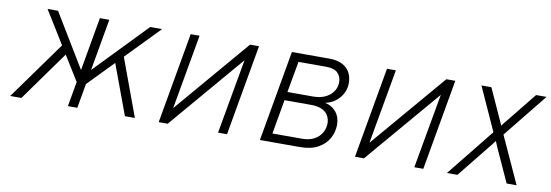

<svg xmlns="http://www.w3.org/2000/svg" viewBox="-45 -787 3052 1064"><g transform="rotate(10 1481.0 -255.5)"><path d="M393.5 -123.5 154 -511H213L404.5 -195ZM417 -118.5 428.5 -197 731.5 -511H798.5ZM34 0 288.5 -354 319.5 -310.5 97 0ZM358.5 0 448.5 -511H501.5L411.5 0ZM679.5 0 564.5 -310.5 605 -354 735.5 0Z M869.5 0 959.5 -511H1009.5L935 -90.5L1293.5 -511H1344L1254 0H1203.5L1278.5 -420.5L920 0Z M1439 0 1529 -511H1738.5Q1785 -511 1814 -495.5Q1843 -480 1856.2 -454Q1869.5 -428 1869.5 -396.5Q1869.5 -349.5 1839.5 -313Q1809.5 -276.5 1759 -265.5Q1797 -258.5 1821.2 -229.5Q1845.5 -200.5 1845.5 -157Q1845.5 -118 1826.5 -82Q1807.5 -46 1767.2 -23Q1727 0 1663 0ZM1501 -47.5H1667Q1708.5 -47.5 1736.2 -62.8Q1764 -78 1778 -102.8Q1792 -127.5 1792 -156Q1792 -179 1781.2 -198.5Q1770.5 -218 1746.5 -229.5Q1722.5 -241 1683 -241H1535ZM1543 -288.5H1687.5Q1745.5 -288.5 1780.8 -318.2Q1816 -348 1816 -392.5Q1816 -421.5 1796.5 -442.5Q1777 -463.5 1728.5 -463.5H1574.5Z M1974 0 2064 -511H2114L2039.5 -90.5L2398 -511H2448.5L2358.5 0H2308L2383 -420.5L2024.5 0Z M2491.5 0 2706 -267 2595.5 -511H2651.5L2729 -340Q2732 -334 2735.2 -326.5Q2738.5 -319 2742 -310.5Q2748 -318.5 2753.8 -326Q2759.5 -333.5 2765 -339.5L2903 -511H2962L2763 -264L2883.5 0H2827.5L2742 -187.5Q2739 -195 2735 -204.5Q2731 -214 2727.5 -222Q2722 -214 2715.2 -205Q2708.5 -196 2702 -188.5L2550.5 0Z"/></g></svg>

Font: Overpass ExtraLight
Style: Italic
Weight: 250
Italic angle: -10°
Designer: Delve Withrington, Dave Bailey, Thomas Jockin
Foundry: Delve Fonts LLC
Version: Version 4.000